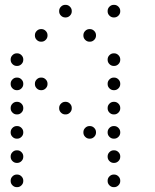

<svg xmlns="http://www.w3.org/2000/svg" viewBox="-20 -796 640 792"><path d="M249 -776Q239 -776 231.5 -768.5Q224 -761 224 -751V-749Q224 -739 231.5 -731.5Q239 -724 249 -724H251Q261 -724 268.5 -731.5Q276 -739 276 -749V-751Q276 -761 268.5 -768.5Q261 -776 251 -776ZM449 -776Q439 -776 431.5 -768.5Q424 -761 424 -751V-749Q424 -739 431.5 -731.5Q439 -724 449 -724H451Q461 -724 468.5 -731.5Q476 -739 476 -749V-751Q476 -761 468.5 -768.5Q461 -776 451 -776ZM149 -676Q139 -676 131.5 -668.5Q124 -661 124 -651V-649Q124 -639 131.5 -631.5Q139 -624 149 -624H151Q161 -624 168.5 -631.5Q176 -639 176 -649V-651Q176 -661 168.5 -668.5Q161 -676 151 -676ZM349 -676Q339 -676 331.5 -668.5Q324 -661 324 -651V-649Q324 -639 331.5 -631.5Q339 -624 349 -624H351Q361 -624 368.5 -631.5Q376 -639 376 -649V-651Q376 -661 368.5 -668.5Q361 -676 351 -676ZM49 -576Q39 -576 31.5 -568.5Q24 -561 24 -551V-549Q24 -539 31.5 -531.5Q39 -524 49 -524H51Q61 -524 68.5 -531.5Q76 -539 76 -549V-551Q76 -561 68.5 -568.5Q61 -576 51 -576ZM449 -576Q439 -576 431.5 -568.5Q424 -561 424 -551V-549Q424 -539 431.5 -531.5Q439 -524 449 -524H451Q461 -524 468.5 -531.5Q476 -539 476 -549V-551Q476 -561 468.5 -568.5Q461 -576 451 -576ZM49 -476Q39 -476 31.5 -468.5Q24 -461 24 -451V-449Q24 -439 31.5 -431.5Q39 -424 49 -424H51Q61 -424 68.5 -431.5Q76 -439 76 -449V-451Q76 -461 68.5 -468.5Q61 -476 51 -476ZM149 -476Q139 -476 131.5 -468.5Q124 -461 124 -451V-449Q124 -439 131.5 -431.5Q139 -424 149 -424H151Q161 -424 168.5 -431.5Q176 -439 176 -449V-451Q176 -461 168.5 -468.5Q161 -476 151 -476ZM449 -476Q439 -476 431.5 -468.5Q424 -461 424 -451V-449Q424 -439 431.5 -431.5Q439 -424 449 -424H451Q461 -424 468.5 -431.5Q476 -439 476 -449V-451Q476 -461 468.5 -468.5Q461 -476 451 -476ZM49 -376Q39 -376 31.5 -368.5Q24 -361 24 -351V-349Q24 -339 31.5 -331.5Q39 -324 49 -324H51Q61 -324 68.5 -331.5Q76 -339 76 -349V-351Q76 -361 68.5 -368.5Q61 -376 51 -376ZM249 -376Q239 -376 231.5 -368.5Q224 -361 224 -351V-349Q224 -339 231.5 -331.5Q239 -324 249 -324H251Q261 -324 268.5 -331.5Q276 -339 276 -349V-351Q276 -361 268.5 -368.5Q261 -376 251 -376ZM449 -376Q439 -376 431.5 -368.5Q424 -361 424 -351V-349Q424 -339 431.5 -331.5Q439 -324 449 -324H451Q461 -324 468.5 -331.5Q476 -339 476 -349V-351Q476 -361 468.5 -368.5Q461 -376 451 -376ZM49 -276Q39 -276 31.5 -268.5Q24 -261 24 -251V-249Q24 -239 31.5 -231.5Q39 -224 49 -224H51Q61 -224 68.5 -231.5Q76 -239 76 -249V-251Q76 -261 68.5 -268.5Q61 -276 51 -276ZM349 -276Q339 -276 331.5 -268.5Q324 -261 324 -251V-249Q324 -239 331.5 -231.5Q339 -224 349 -224H351Q361 -224 368.5 -231.5Q376 -239 376 -249V-251Q376 -261 368.5 -268.5Q361 -276 351 -276ZM449 -276Q439 -276 431.5 -268.5Q424 -261 424 -251V-249Q424 -239 431.5 -231.5Q439 -224 449 -224H451Q461 -224 468.5 -231.5Q476 -239 476 -249V-251Q476 -261 468.5 -268.5Q461 -276 451 -276ZM49 -176Q39 -176 31.5 -168.5Q24 -161 24 -151V-149Q24 -139 31.5 -131.5Q39 -124 49 -124H51Q61 -124 68.5 -131.5Q76 -139 76 -149V-151Q76 -161 68.5 -168.5Q61 -176 51 -176ZM449 -176Q439 -176 431.5 -168.5Q424 -161 424 -151V-149Q424 -139 431.5 -131.5Q439 -124 449 -124H451Q461 -124 468.5 -131.5Q476 -139 476 -149V-151Q476 -161 468.5 -168.5Q461 -176 451 -176ZM49 -76Q39 -76 31.5 -68.5Q24 -61 24 -51V-49Q24 -39 31.5 -31.5Q39 -24 49 -24H51Q61 -24 68.5 -31.5Q76 -39 76 -49V-51Q76 -61 68.5 -68.5Q61 -76 51 -76ZM449 -76Q439 -76 431.5 -68.5Q424 -61 424 -51V-49Q424 -39 431.5 -31.5Q439 -24 449 -24H451Q461 -24 468.5 -31.5Q476 -39 476 -49V-51Q476 -61 468.5 -68.5Q461 -76 451 -76Z"/></svg>

Font: Doto Rounded
Style: Regular
Weight: 400
Monospace: yes
Version: Version 1.000